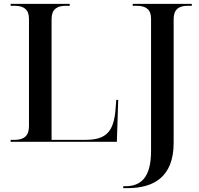

<svg xmlns="http://www.w3.org/2000/svg" viewBox="-20 -734 1032 994"><path d="M618 240H640C771 240 879 186 879 6V-634C879 -684 904 -704 952 -704H973V-714H667V-704H688C735 -704 762 -685 762 -638V47C762 186 709 230 629 230H618ZM35 0H585L592 -217H582L579 -179C571 -52 531 -10 421 -10H247V-635C247 -684 273 -704 320 -704H341V-714H35V-704H56C103 -704 130 -685 130 -637V-80C130 -30 103 -10 56 -10H35Z"/></svg>

Font: Noto Serif Display Medium
Style: Regular
Weight: 500
Designer: Monotype Design Team
Foundry: Monotype Imaging Inc.
Version: Version 2.009